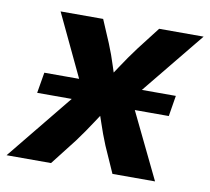

<svg xmlns="http://www.w3.org/2000/svg" viewBox="-94 -608 745 681"><g transform="rotate(10 278.5 -268.0)"><path d="M39.6 -236.8 52.2 -311.5H525.9L513.7 -236.8ZM-28.8 0 234.9 -323.7 217.8 -226.6 71.3 -535.6H224.6L259.3 -454.1Q275.4 -415 287.1 -377.4Q298.8 -339.8 312 -303.2H259.3Q284.7 -339.4 309.3 -377.2Q334 -415 363.3 -454.1L426.3 -535.6H586.4L333.5 -225.6L350.1 -321.8L505.9 0H352.5L310.5 -94.7Q294.4 -133.8 282.2 -171.1Q270 -208.5 256.3 -243.7H307.1Q282.2 -208.5 258.1 -171.1Q233.9 -133.8 205.1 -94.7L131.3 0Z"/></g></svg>

Font: Inter 20pt
Style: Bold Italic
Weight: 700
Italic angle: -9.3988°
Version: Version 4.001;git-66647c0bb